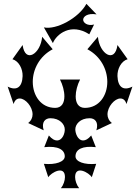

<svg xmlns="http://www.w3.org/2000/svg" viewBox="-20 -957 731 1002"><path d="M256 -732C274 -778 350 -840 446 -778L471 -829C437 -820 414 -838 414 -854C414 -869 434 -890 484 -882L431 -937C391 -863 274 -800 209 -814ZM393 25C380 9 372 -15 372 -33C372 -97 445 -56 459 -32L482 -102C420 -96 374 -113 374 -141C374 -178 411 -197 480 -189L456 -250C440 -231 426 -224 414 -224C385 -224 373 -263 373 -282C373 -308 398 -340 448 -340C475 -340 496 -320 483 -277L564 -315C548 -327 541 -344 541 -360C541 -400 578 -443 608 -443C622 -443 634 -435 640 -414L671 -505C623 -481 595 -503 593 -560C592 -597 612 -638 646 -648L593 -722C580 -624 499 -675 491 -765L436 -700C506 -663 540 -594 540 -530C540 -458 497 -394 423 -394C389 -394 375 -420 375 -454C375 -482 384 -515 398 -542H293C307 -515 316 -482 316 -454C316 -420 302 -394 268 -394C194 -394 151 -458 151 -530C151 -594 185 -663 255 -700L200 -765C192 -675 111 -624 98 -722L45 -648C79 -638 99 -597 98 -560C96 -503 68 -481 20 -505L51 -414C57 -435 69 -443 83 -443C113 -443 150 -400 150 -360C150 -344 143 -327 127 -315L208 -277C195 -320 216 -340 243 -340C292 -340 318 -308 318 -282C319 -263 307 -224 277 -224C265 -224 251 -231 235 -250L211 -189C284 -197 318 -175 318 -141C318 -113 271 -96 209 -102L232 -32C246 -56 319 -97 319 -33C319 -15 311 9 298 25Z"/></svg>

Font: Malebolge Adversarial
Style: Regular
Weight: 400
Designer: Ariel Martín Pérez
Foundry: Tunera Type Foundry
Version: Version 0.007;hotconv 1.0.109;makeotfexe 2.5.65596